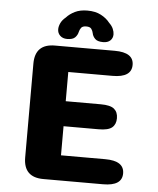

<svg xmlns="http://www.w3.org/2000/svg" viewBox="-55 -840 729 887"><g transform="rotate(5 309.5 -396.5)"><path d="M544.2 -561.1Q544.2 -502.7 456.2 -502.7H251V-367.2H413.3Q458.2 -367.2 475.8 -352.4Q493.5 -337.6 493.5 -309.3Q493.5 -281.1 475.8 -266.2Q458.2 -251.3 413.3 -251.3H251V-116.3H456.2Q544.2 -116.3 544.2 -57.9Q544.2 0 456.2 0H179.2Q87 0 87 -92.2V-527.2Q87 -619 179.2 -619H456.2Q544.2 -619 544.2 -561.1ZM398.9 -654.2Q372.5 -654.2 361.4 -665.8Q350.2 -677.4 347.8 -691.2Q345.8 -701.6 339.5 -710.6Q333.2 -719.6 315.7 -719.6Q298.2 -719.6 291.8 -710.6Q285.4 -701.6 283.1 -691.2Q280.2 -676.9 269.2 -665.6Q258.3 -654.2 231.9 -654.2Q211.7 -654.2 199.5 -666Q187.3 -677.7 187.3 -695.6Q187.3 -708.5 194.2 -723.7Q201.1 -738.9 217.8 -752.6Q233.2 -769.8 257 -781.4Q280.9 -793.1 314.7 -793.1Q352.1 -793.1 378 -779.3Q403.8 -765.6 419.2 -745.5Q432.7 -732.7 438.3 -719.1Q444 -705.6 444 -693.9Q444 -676.4 432.2 -665.3Q420.5 -654.2 398.9 -654.2Z"/></g></svg>

Font: Sono ExtraLight
Style: Regular
Weight: 200
Designer: Tyler Finck
Foundry: Tyler Finck
Version: Version 2.112